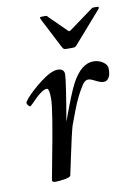

<svg xmlns="http://www.w3.org/2000/svg" viewBox="-72 -635 485 691"><g transform="rotate(-10 170.5 -290.0)"><path d="M126 -574Q122.1 -581.8 122.1 -584.4Q122.1 -586.9 132.1 -586.9H144Q147 -586.9 149.5 -584Q152.1 -581.1 153.1 -580.1L213.1 -521Q216.1 -518.1 217.8 -518.1Q219.5 -518.1 224.1 -521L304.9 -580.1Q313.5 -586.9 315.9 -586.9H331.1Q336.9 -586.9 336.9 -584.4Q336.9 -581.8 335.9 -580.2Q335 -578.6 333.4 -576.8Q331.8 -575 331.1 -574L240 -470Q231.7 -460.2 229 -458.6Q226.3 -457 218 -457H198Q189.9 -457 187 -459Q184.1 -460.9 179 -470.9ZM86.9 -357.4Q127.7 -388.9 151.9 -388.9Q176 -388.9 176 -367.7Q176 -346.4 150.9 -199Q187.7 -300.5 204.8 -332Q239.3 -396 283.9 -396Q303 -396 318.5 -385.5Q334 -375 334 -361.2Q334 -347.4 331.9 -338.9Q329.8 -330.3 323.9 -323.6Q317.9 -316.9 308.5 -316.9Q299.1 -316.9 289.2 -321.4Q279.3 -325.9 270.5 -330.4Q261.7 -335 254.4 -335Q241.9 -335 231.9 -319.1Q208.7 -283.2 190.6 -235.5Q172.4 -187.7 170.4 -181.5Q168.5 -175.3 166.5 -167.1Q164.6 -158.9 159.9 -139.9Q155.3 -120.8 144.7 -70.2Q134 -19.5 131.1 -6.1Q129.9 0.2 109.1 3.7Q88.4 7.1 75.7 7.1Q63 7.1 63 0Q63 -2.4 75 -64.5Q111.1 -251.2 111.1 -289.6Q111.1 -327.9 102.1 -327.9Q93 -327.9 81.2 -319.7Q69.3 -311.5 59.8 -301.9Q50.3 -292.2 42.1 -284.1Q33.9 -275.9 32 -275.9Q30 -275.9 25.5 -281.1Q21 -286.4 21 -290.3Q21 -294.2 30.2 -305.1Q39.3 -315.9 54.4 -330Q69.6 -344 86.9 -357.4Z"/></g></svg>

Font: Fanwood Text
Style: Italic
Weight: 400
Italic angle: -9°
Version: Version 1.101